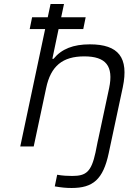

<svg xmlns="http://www.w3.org/2000/svg" viewBox="-20 -730 641 957"><path d="M232 -710 218 -644H140L128 -585H205L81 0H148L210 -291C233 -401 292 -449 400 -449C508 -449 547 -401 524 -291L470 -38L467 -25L462 0L456 30C435 127 409 147 340 147C318 147 293 146 265 141L253 199C288 205 310 207 337 207C443 207 494 165 522 33L529 0L592 -295C623 -443 571 -509 428 -509C345 -509 287 -486 247 -437H241L272 -585H395L407 -644H285L299 -710Z"/></svg>

Font: LT Wave Mono Light
Style: Italic
Weight: 300
Designer: Daniel Lyons
Version: Version 2.5 (Glyphs App)